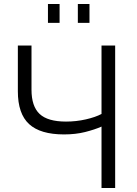

<svg xmlns="http://www.w3.org/2000/svg" viewBox="-20 -937 684 957"><path d="M486 0V-306Q452 -291 404.5 -279Q357 -267 299 -267Q181 -267 125 -318.5Q69 -370 69 -482V-710H137V-490Q137 -407 177.5 -369Q218 -331 309 -331Q360 -331 408 -342Q456 -353 486 -369V-710H554V0ZM219 -823V-917H277V-823ZM368 -823V-917H426V-823Z"/></svg>

Font: Raleway
Style: Regular
Weight: 400
Designer: Matt McInerney, Pablo Impallari, Rodrigo Fuenzalida
Foundry: Matt McInerney, Pablo Impallari, Rodrigo Fuenzalida
Version: Version 4.101;RELEASE